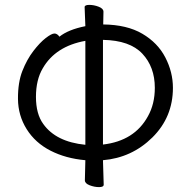

<svg xmlns="http://www.w3.org/2000/svg" viewBox="-20 -745 777 785"><path d="M329 -578Q207 -556 155 -466Q127 -419 127 -349Q127 -279 157 -238Q209 -165 329 -153ZM401 -154Q530 -169 585 -270Q613 -320 613 -386Q613 -471 562 -525.5Q511 -580 401 -582ZM327 -8 329 -90Q249 -97 186.5 -129Q124 -161 89 -217Q54 -273 53.5 -340.5Q53 -408 71.5 -455Q90 -502 116.5 -536.5Q143 -571 167 -589.5Q191 -608 202.5 -608Q214 -608 223 -595Q259 -624 329 -638Q326 -707 326 -716Q326 -725 345 -725Q364 -725 383.5 -717.5Q403 -710 403 -697L402 -645Q499 -644 562 -607Q625 -570 656 -510Q687 -450 687 -386Q687 -266 603 -183Q519 -100 401 -90L404 10Q404 20 385 20Q366 20 346.5 12.5Q327 5 327 -8Z"/></svg>

Font: LXGW WenKai
Style: Regular
Weight: 400
Designer: LXGW / Fontworks Inc.
Foundry: LXGW / Fontworks Inc.
Version: Version 1.520; June 14, 2025